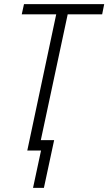

<svg xmlns="http://www.w3.org/2000/svg" viewBox="-20 -734 528 936"><path d="M194 182 244 -51H179L310 -664H478L488 -714H97L86 -664H254L113 0H180L141 182Z"/></svg>

Font: Noto Sans UI SemiCondensed Light
Style: Italic
Weight: 300
Width: 4
Designer: Monotype Design Team
Foundry: Monotype Imaging Inc.
Version: 1.001